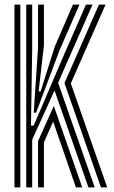

<svg xmlns="http://www.w3.org/2000/svg" viewBox="-20 -820 497 840"><path d="M94.8 0V-800H120.8V-603.2L115.5 -270.5H127.5L260 -580.5L356.2 -800H384.8L234.2 -457.8L394.5 0H367L218.5 -424.2L120.8 -208.8V0ZM43.2 0V-800H69V0ZM421.8 0 262 -456.5 413 -800H441.8L289.8 -455.2L449.2 0ZM127.5 -327 146.5 -612.8V-800H172.2V-621.2L149 -420.2H157.8L220 -617L299.2 -800H327.8L240.5 -600L138 -327ZM146.5 0V-202.8L215.5 -356.5L339.8 0H312.2L212.5 -288.2L172.2 -197V0Z"/></svg>

Font: Big Shoulders Inline Display ExtraBold
Style: Regular
Weight: 800
Designer: Patric King
Foundry: XO Type Co
Version: Version 1.000